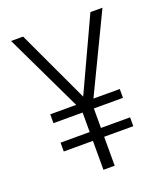

<svg xmlns="http://www.w3.org/2000/svg" viewBox="-132 -899 778 898"><g transform="rotate(-20 256.5 -450.0)"><path d="M256 -447 88 -807H28L212 -422H83V-378H228V-281H83V-237H228V-93H284V-237H429V-281H284V-378H429V-422H298L483 -807H423Z"/></g></svg>

Font: Noto Sans Kannada UI SemiCondensed Light
Style: Regular
Weight: 300
Width: 4
Designer: Jelle Bosma - Monotype Design Team
Foundry: Monotype Imaging Inc.
Version: Version 2.005